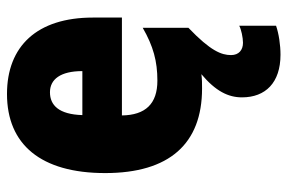

<svg xmlns="http://www.w3.org/2000/svg" viewBox="-160 -442 842 563"><g transform="rotate(-90 261.5 -161.0)"><path d="M381 95C381 67 393 35 461 -30V-164C407 -133 363 -121 306 -121C238 -121 205 -156 204 -225H491V-310C491 -474 407 -562 267 -562C119 -562 35 -463 35 -274C35 -86 121 10 283 10C297 10 311 10 325 8C275 50 257 87 257 127C257 196 300 240 382 240C411 240 444 235 467 227V119C456 125 432 130 417 130C396 130 381 118 381 95ZM272 -436C310 -436 334 -405 334 -341H205C207 -410 234 -436 272 -436Z"/></g></svg>

Font: Noto Sans Sinhala UI Condensed Black
Style: Regular
Weight: 900
Width: 3
Designer: Jelle Bosma - Monotype Design Team
Foundry: Monotype Imaging Inc.
Version: Version 2.006